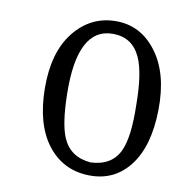

<svg xmlns="http://www.w3.org/2000/svg" viewBox="-66 -585 615 660"><g transform="rotate(10 241.5 -255.0)"><path d="M140.6 -59.6Q86.9 -130.4 85.9 -255.6Q85 -380.9 141.8 -452.1Q198.7 -523.4 286.1 -524.2Q373.5 -524.9 429.4 -450.4Q485.4 -376 483.4 -248.5Q481.4 -121.1 427.7 -52.2Q374 16.6 284.4 13.9Q194.8 11.2 140.6 -59.6ZM405.3 -253.9Q404.8 -363.8 380.9 -416.5Q352.5 -479 285.2 -479.5Q160.2 -480.5 164.6 -249Q166.5 -144 187 -97.2Q213.4 -36.6 285.2 -30.8Q358.9 -34.2 385.3 -91.8Q408.2 -141.1 405.3 -253.9Z"/></g></svg>

Font: RaghuMalayalamSans
Style: Regular
Weight: 400
Designer: Prof. R.K.Joshi and Rajith Kumar K. M.
Foundry: Centre for Development of Advanced Computing (C-DAC) Mumbai, (formerly NCST), Swathanthra Malayalam Computing (http://sm
Version: Version 2.2.0+20221109